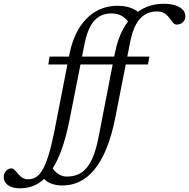

<svg xmlns="http://www.w3.org/2000/svg" viewBox="-200 -732 1000 1014"><path d="M589 -433 581.5 -391.5H55L62 -433ZM165.5 -440Q181.5 -523.5 217 -581.8Q252.5 -640 304.5 -670.8Q356.5 -701.5 422.5 -701.5Q450 -701.5 472.2 -696Q494.5 -690.5 512 -680.8Q529.5 -671 540.5 -658L485.5 -602.5Q476.5 -620.5 462.8 -633.5Q449 -646.5 430.5 -653.8Q412 -661 387 -661Q350 -661 322.2 -643.5Q294.5 -626 276 -590.5Q257.5 -555 246.5 -500L167 -97.5Q147 3 120.2 72Q93.5 141 60.5 183Q27.5 225 -10.8 243.8Q-49 262.5 -92.5 262.5Q-136.5 262.5 -158.5 245.5Q-180.5 228.5 -180.5 202.5Q-180.5 185 -168.5 171Q-156.5 157 -137.5 157Q-128 159.5 -119.5 169Q-111 178.5 -100 191Q-89.5 203.5 -77 209.2Q-64.5 215 -52 215Q-31 215 -12.2 204.8Q6.5 194.5 23 167.5Q39.5 140.5 55 92Q70.5 43.5 86 -33ZM406.5 -450.5Q423 -534 458.2 -592.2Q493.5 -650.5 546 -681.2Q598.5 -712 665 -712Q702 -712 727.5 -703.2Q753 -694.5 766 -679.8Q779 -665 779 -645.5Q779 -627.5 766.2 -614.8Q753.5 -602 729.5 -602Q717.5 -605 707.5 -619.5Q697.5 -634 686.5 -646.5Q675.5 -659 661.8 -665.2Q648 -671.5 628.5 -671.5Q591.5 -671.5 563.8 -654Q536 -636.5 517.2 -601Q498.5 -565.5 487.5 -510.5L409 -111Q389.5 -13 360.8 55.8Q332 124.5 296 166.8Q260 209 218.2 228.2Q176.5 247.5 131 247.5Q100 247.5 76.8 239.8Q53.5 232 39 218.8Q24.5 205.5 20 190.5L72 147Q86 172.5 107.5 186.5Q129 200.5 152.5 200.5Q182.5 200.5 207.8 191Q233 181.5 254.2 158.2Q275.5 135 292 94.5Q308.5 54 320.5 -7.5Z"/></svg>

Font: Newsreader 17pt
Style: Italic
Weight: 400
Italic angle: -17°
Version: Version 1.003